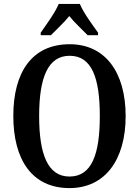

<svg xmlns="http://www.w3.org/2000/svg" viewBox="-20 -951 710 981"><path d="M188 -784V-771H240C267 -799 308 -836 334 -869C360 -836 401 -799 428 -771H481V-784C454 -822 406 -886 388 -931H280C262 -886 214 -822 188 -784ZM335 10C519 10 622 -137 622 -358C622 -580 519 -725 336 -725C142 -725 48 -580 48 -359C48 -137 142 10 335 10ZM335 -49C224 -49 180 -163 180 -358C180 -553 224 -666 336 -666C449 -666 490 -553 490 -358C490 -163 449 -49 335 -49Z"/></svg>

Font: Noto Serif Bengali Condensed SemiBold
Style: Regular
Weight: 600
Width: 3
Designer: Juan Bruce, Universal Thirst, Indian Type Foundry and the Monotype Design Team.
Foundry: Monotype Imaging Inc.
Version: Version 2.003